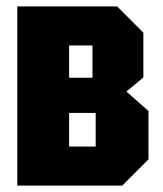

<svg xmlns="http://www.w3.org/2000/svg" viewBox="-20 -580 508 600"><path d="M34 -560V0H362L444 -82V-233L375 -294L428 -338V-478L346 -560ZM196 -337V-438H269V-337ZM196 -122V-227H279V-122Z"/></svg>

Font: Tektur Condensed
Style: Bold
Weight: 700
Width: 3
Designer: Adam Jagosz
Foundry: Adam Jagosz
Version: Version 1.005;gftools[0.9.30]